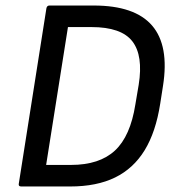

<svg xmlns="http://www.w3.org/2000/svg" viewBox="-20 -675 638 695"><path d="M57 0Q46 0 48 -10L148 -645Q150 -655 159 -655H319Q468 -655 530.5 -582.5Q593 -510 570 -364L560 -300Q544 -197 503.5 -131Q463 -65 396.5 -32.5Q330 0 234 0ZM147 -78H237Q340 -78 396 -130Q452 -182 470 -297L482 -368Q499 -474 459 -525.5Q419 -577 311 -577H226Z"/></svg>

Font: Sofia Sans Semi Condensed Medium
Style: Italic
Weight: 500
Italic angle: -9°
Version: Version 4.100